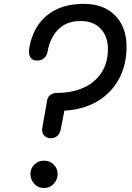

<svg xmlns="http://www.w3.org/2000/svg" viewBox="-20 -948 666 968"><path d="M236.5 -251Q213.5 -251 201 -266.8Q188.5 -282.5 193.5 -305.5L218 -444Q221 -460 234.8 -469.8Q248.5 -479.5 264.5 -479.5Q344 -479.5 402.2 -506.2Q460.5 -533 492.2 -582.5Q524 -632 524 -701Q524 -764.5 487.5 -803.2Q451 -842 388 -842Q334 -842 299.2 -819.8Q264.5 -797.5 245.5 -762.2Q226.5 -727 220 -688.5Q216.5 -667 202.5 -654.8Q188.5 -642.5 166.5 -642.5Q143 -642.5 132.8 -659.2Q122.5 -676 127.5 -706Q139 -773 173.2 -823Q207.5 -873 265 -900.8Q322.5 -928.5 402.5 -928.5Q502.5 -928.5 560.2 -870.2Q618 -812 618 -711.5Q618 -621 580 -550.5Q542 -480 471.8 -437.8Q401.5 -395.5 304.5 -390L287.5 -301.5Q283 -274.5 268.8 -262.8Q254.5 -251 236.5 -251ZM202 0Q172.5 0 153 -21Q133.5 -42 133.5 -71Q133.5 -99 153 -118.5Q172.5 -138 202 -138Q230.5 -138 250.5 -118.5Q270.5 -99 270.5 -71Q270.5 -51.5 261.2 -35.5Q252 -19.5 236.5 -9.8Q221 0 202 0Z"/></svg>

Font: Edu AU VIC WA NT Pre Medium
Style: Regular
Weight: 500
Designer: Tina and Corey Anderson, Eben Sorkin, Mirko Velimirovic
Foundry: Google for Education
Version: Version 1.001